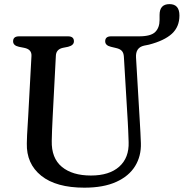

<svg xmlns="http://www.w3.org/2000/svg" viewBox="-20 -872 870 909"><path d="M585 -293.5 566.5 -603Q565.5 -621.5 556.8 -631Q548 -640.5 530 -644.5L505 -650.5Q478 -657 478 -676.5Q478 -700 506 -700H639Q694 -700 714.8 -720.5Q735.5 -741 735.5 -777.5V-801.5Q735.5 -852.5 782.5 -852.5Q829.5 -852.5 829.5 -798.5Q829.5 -745 793.8 -712.2Q758 -679.5 685 -660.5L662.5 -656Q621 -647 624 -599.5L642 -294.5Q643.5 -269 644.8 -244.8Q646 -220.5 647 -194.5Q649 -133.5 619.8 -85.8Q590.5 -38 530.2 -10.8Q470 16.5 379.5 16.5Q245.5 16.5 175 -40.2Q104.5 -97 107 -193.5Q107 -208.5 108.2 -232.2Q109.5 -256 111 -280.5Q112.5 -305 113.5 -321.5L129 -607.5Q130.5 -638.5 94.5 -645.5L69.5 -650.5Q42 -656.5 42 -676.5Q42 -700 70.5 -700H302Q330 -700 330 -676.5Q330 -657.5 302.5 -650.5L277.5 -645.5Q246 -638.5 244.5 -608.5L229.5 -321.5Q227.5 -286 226.5 -257.2Q225.5 -228.5 225 -205.5Q223 -123.5 272.8 -82.2Q322.5 -41 410.5 -41Q497.5 -41 544.5 -83Q591.5 -125 589 -199.5Q588 -231.5 587 -253Q586 -274.5 585 -293.5Z"/></svg>

Font: Fraunces 9pt S050
Style: Regular
Weight: 400
Version: Version 1.000; ttfautohint (v1.8.3)